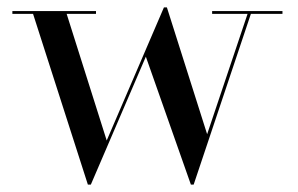

<svg xmlns="http://www.w3.org/2000/svg" viewBox="-20 -490 806 520"><path d="M745 -460V-452.5H659.5L504.5 10H497L375 -336.5L226 10H218L69.5 -452.5H13.5V-460H240V-452.5H160.5L269 -109.5L424 -470H432L541 -126.5L650.5 -452.5H554.5V-460Z"/></svg>

Font: Bodoni Moda 28pt
Style: Regular
Weight: 400
Designer: Owen Earl
Foundry: indestructible type
Version: Version 2.005